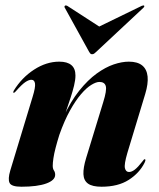

<svg xmlns="http://www.w3.org/2000/svg" viewBox="-20 -681 589 710"><path d="M30 -338Q28.5 -338.5 29 -340.8Q29.5 -343 31 -346Q60.5 -394 106 -423.5Q151.5 -453 199 -453Q229 -453 244 -440.2Q259 -427.5 259 -402Q259 -385.5 253.8 -364Q248.5 -342.5 241.2 -320.2Q234 -298 227.2 -278.5Q220.5 -259 218 -247L214.5 -248Q241.5 -306.5 273.2 -346Q305 -385.5 337.5 -409Q370 -432.5 400.5 -442.8Q431 -453 456.5 -453Q488.5 -453 505.8 -439Q523 -425 525.8 -398.2Q528.5 -371.5 517 -333.5L451 -115.5Q438.5 -73 442 -59Q445.5 -45 457 -45Q467 -45 478.5 -53.8Q490 -62.5 507 -84.5Q511 -89.5 512.2 -91Q513.5 -92.5 515.5 -92Q518 -92 517.8 -88.8Q517.5 -85.5 514.5 -79Q495.5 -41 456 -15.8Q416.5 9.5 355.5 9.5Q321.5 9.5 305.5 -2Q289.5 -13.5 288.5 -37Q287.5 -60.5 298.5 -96.5L361.5 -302.5Q375.5 -347 371.2 -362.5Q367 -378 347.5 -378Q335.5 -378 317.8 -367.2Q300 -356.5 279.8 -333Q259.5 -309.5 238.8 -272.2Q218 -235 199.5 -182.5Q191.5 -157 185.8 -135Q180 -113 177.5 -95.8Q175 -78.5 175 -68Q175 -57 179.5 -50.5Q184 -44 184 -34.5Q184 -14.5 151.2 -2.5Q118.5 9.5 59 9.5Q22.5 9.5 15.5 -4.5Q8.5 -18.5 18 -50.5L100.5 -322.5Q111.5 -358 109.5 -372Q107.5 -386 96 -386Q86.5 -386 73.8 -377.5Q61 -369 38.5 -343.5Q36 -340.5 34.2 -339.2Q32.5 -338 30 -338ZM380 -561.5 228.5 -659.5Q226.5 -660.5 224.2 -660.8Q222 -661 220.5 -660Q219 -659 218.5 -657Q218 -655 219.5 -652.5L310 -488.5Q312.5 -484.5 314.5 -482.5Q316.5 -480.5 320.5 -480.5Q324.5 -480.5 327.8 -482.5Q331 -484.5 335 -488.5L510.5 -652.5Q513 -655 513.5 -657Q514 -659 513 -660Q512.5 -661 510 -660.8Q507.5 -660.5 504.5 -659.5L303 -561.5Z"/></svg>

Font: Fraunces 120pt
Style: Bold Italic
Weight: 700
Italic angle: -16°
Version: Version 1.000;[b76b70a41]